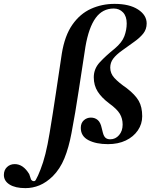

<svg xmlns="http://www.w3.org/2000/svg" viewBox="-177 -730 777 991"><path d="M-46 241Q-98 241 -127.5 222.5Q-157 204 -157 173Q-157 148 -141 132.5Q-125 117 -101 117Q-57 117 -26 169L-17 196Q-12 204 -4 205Q4 206 8 198Q19 179 32 145Q46 110 57.5 64Q69 18 79 -43Q96 -145 111 -246Q126 -347 142 -453Q157 -546 196.5 -602.5Q236 -659 292.5 -684.5Q349 -710 414 -710Q491 -710 535.5 -681Q580 -652 580 -609Q580 -579 562.5 -557Q545 -535 516 -514.5Q487 -494 454 -470Q423 -448 407.5 -427.5Q392 -407 392 -381Q392 -351 413.5 -327.5Q435 -304 477 -275Q521 -241 539 -209.5Q557 -178 557 -130Q557 -90 534.5 -57Q512 -24 472.5 -5Q433 14 380 14Q319 14 279.5 -6.5Q240 -27 240 -70Q240 -95 255.5 -109Q271 -123 292 -123Q313 -123 327.5 -110.5Q342 -98 348 -69L354 -45Q359 -26 368 -18.5Q377 -11 392 -11Q419 -11 437.5 -32.5Q456 -54 456 -87Q456 -118 441.5 -142.5Q427 -167 387 -196Q348 -225 327.5 -257Q307 -289 307 -331Q307 -375 338 -408.5Q369 -442 415 -479Q453 -511 465 -543.5Q477 -576 477 -609Q477 -646 458 -666Q439 -686 410 -686Q352 -686 316.5 -637Q281 -588 264 -489Q246 -374 229 -261Q212 -148 192 -43Q178 32 155.5 87Q133 142 95 180Q62 212 27 226.5Q-8 241 -46 241Z"/></svg>

Font: DM Serif Text
Style: Italic
Weight: 400
Italic angle: -12°
Designer: Colophon Foundry, Frank Grießhammer
Foundry: Colophon Foundry
Version: Version 5.100; ttfautohint (v1.8.2)